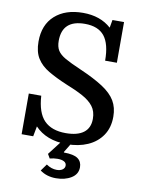

<svg xmlns="http://www.w3.org/2000/svg" viewBox="-100 -799 805 1078"><g transform="rotate(10 302.0 -260.5)"><path d="M321 11Q263 11 217.5 -6.5Q172 -24 140 -58L129 0H63V-232H134Q140 -135 182.5 -92Q225 -49 305 -49Q372 -49 407 -75.5Q442 -102 442 -154Q442 -197 420.5 -225Q399 -253 358.5 -275Q318 -297 262 -319Q200 -345 156 -371Q112 -397 89 -434Q66 -471 66 -529Q66 -625 125.5 -678Q185 -731 285 -731Q384 -731 446 -675L454 -720H520V-488H453Q453 -583 417.5 -627.5Q382 -672 306 -672Q177 -672 177 -553Q177 -519 190 -498Q203 -477 234.5 -459Q266 -441 324 -416Q407 -380 457.5 -347Q508 -314 530.5 -276Q553 -238 553 -186Q553 -123 523 -79Q493 -35 441 -12Q389 11 321 11ZM295 210Q242 210 204 182L232 143Q261 163 291 163Q312 163 324.5 154Q337 145 337 131Q337 116 323.5 108.5Q310 101 286 101Q275 101 264 102.5Q253 104 242 107L228 83L305 -17H359L314 57L315 60Q371 60 394.5 77Q418 94 418 126Q418 166 382 188Q346 210 295 210Z"/></g></svg>

Font: Domine Medium
Style: Regular
Weight: 500
Designer: Pablo Impallari, Rodrigo Fuenzalida, Brenda Gallo
Foundry: Pablo Impallari, Rodrigo Fuenzalida, Brenda Gallo
Version: Version 2.000